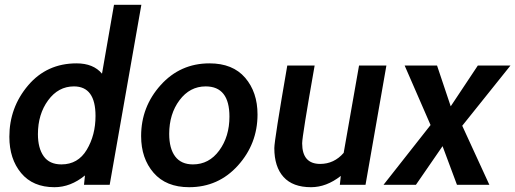

<svg xmlns="http://www.w3.org/2000/svg" viewBox="-20 -770 2147 800"><path d="M437 0H330L334 -39Q274 10 207 10Q117 10 68 -49Q19 -108 19 -200Q19 -322 97 -414Q175 -506 299 -506Q369 -506 405 -463L455 -750H569ZM288 -410Q223 -410 180.5 -352Q138 -294 138 -211Q138 -153 162 -119Q186 -85 236 -85Q305 -85 341.5 -146Q378 -207 378 -287Q378 -410 288 -410Z M768 10Q672 10 620 -50Q568 -110 568 -203Q568 -325 649.5 -415.5Q731 -506 853 -506Q950 -506 1001.5 -446Q1053 -386 1053 -293Q1053 -171 971.5 -80.5Q890 10 768 10ZM837 -410Q771 -410 728 -352.5Q685 -295 685 -212Q685 -151 710 -118Q735 -85 784 -85Q851 -85 893.5 -143Q936 -201 936 -284Q936 -410 837 -410Z M1503 0H1396L1400 -37Q1340 10 1276 10Q1200 10 1161.5 -32.5Q1123 -75 1123 -153Q1123 -185 1177 -497H1291Q1239 -202 1239 -173Q1239 -87 1314 -87Q1372 -87 1412 -133L1476 -497H1590Z M2019 0H1884L1824 -161L1713 0H1578L1774 -249L1666 -497H1801L1858 -327L1971 -497H2107L1906 -246Z"/></svg>

Font: Cabin
Style: SemiBold Italic
Weight: 600
Designer: Pablo Impallari
Foundry: Pablo Impallari. www.impallari.com Igino Marini. www.ikern.com
Version: Version 1.005